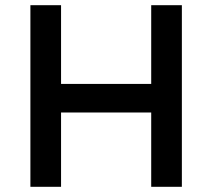

<svg xmlns="http://www.w3.org/2000/svg" viewBox="-20 -719 817 739"><path d="M97 0V-699H215V-396H562V-699H680V0H562V-286H215V0Z"/></svg>

Font: Montreal
Style: Regular
Weight: 400
Designer: Julieta Ulanovsky, usr_local_share
Foundry: Julieta Ulanovsky, usr_local_share
Version: Version 2.001